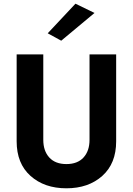

<svg xmlns="http://www.w3.org/2000/svg" viewBox="-20 -994 718 1038"><path d="M70 -700H214V-238Q214 -178 246.5 -142.5Q279 -107 339 -107Q399 -107 431.5 -142.5Q464 -178 464 -238V-700H608V-230Q608 -110 533 -43Q458 24 339 24Q220 24 145 -43Q70 -110 70 -230ZM491 -924 311 -774 238 -814 388 -974Z"/></svg>

Font: Renner*
Style: Semi
Weight: 600
Version: Version 003.000 ; ttfautohint (v0.97) -l 8 -r 50 -G 200 -x 1